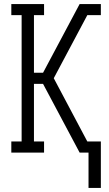

<svg xmlns="http://www.w3.org/2000/svg" viewBox="-20 -755 540 950"><path d="M418 175V0H374L193 -340H148V-55H198V0H36V-55H87V-680H36V-735H198V-680H148V-395H193L374 -735H479V-680H412L246 -368L412 -55H479V175Z"/></svg>

Font: Iosevka Curly Slab Light
Style: Regular
Weight: 300
Monospace: yes
Designer: Belleve Invis
Foundry: Belleve Invis
Version: Version 22.1.2; ttfautohint (v1.8.4)